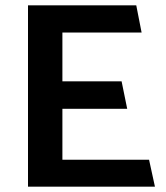

<svg xmlns="http://www.w3.org/2000/svg" viewBox="-20 -700 621 720"><path d="M561 0 539 -101H214V-292H457L436 -395H214V-578H511L491 -680H85V0Z"/></svg>

Font: Catamaran
Style: Bold
Weight: 700
Designer: Pria Ravichandran
Version: Version 2.000